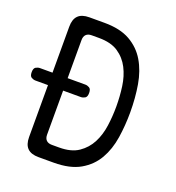

<svg xmlns="http://www.w3.org/2000/svg" viewBox="-132 -836 865 942"><g transform="rotate(20 300.0 -365.0)"><path d="M174 0Q135 0 116 -19Q97 -38 97 -77V-348H32Q21 -348 10.5 -354Q0 -360 0 -380.5Q0 -401 10.5 -407Q21 -413 32 -413H97V-653Q97 -692 116 -711Q135 -730 174 -730H253Q335 -730 387 -700.5Q439 -671 469 -620.5Q499 -570 510.5 -503Q522 -436 522 -360Q522 -292 512 -227Q502 -162 473 -111.5Q444 -61 391 -30.5Q338 0 253 0ZM176 -118Q176 -99 186 -89Q196 -79 215 -79H253Q316 -79 354 -105Q392 -131 413 -171.5Q434 -212 441 -262.5Q448 -313 448 -364Q448 -416 441 -467Q434 -518 413 -559Q392 -600 354 -625.5Q316 -651 253 -651H215Q196 -651 186 -641Q176 -631 176 -612V-413H268Q279 -413 289.5 -407Q300 -401 300 -380.5Q300 -360 289.5 -354Q279 -348 268 -348H176Z"/></g></svg>

Font: Maple Mono NL Light
Style: Regular
Weight: 300
Monospace: yes
Designer: subframe7536
Version: Version 7.000